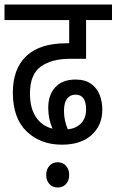

<svg xmlns="http://www.w3.org/2000/svg" viewBox="-20 -642 517 852"><path d="M255 0Q159 0 98 -59Q37 -118 37 -231Q37 -337 97 -393.5Q157 -450 275 -450H287V-553H0V-622H477V-553H362V-381H289Q209 -381 161 -346.5Q113 -312 113 -227Q113 -162 139.5 -122.5Q166 -83 213 -71Q194 -115 194 -163Q194 -221 225.5 -255Q257 -289 315 -289Q357 -289 383.5 -270.5Q410 -252 422 -221.5Q434 -191 434 -155Q434 -86 386.5 -43Q339 0 255 0ZM264 -150Q264 -107 281 -68Q318 -72 340 -95Q362 -118 362 -156Q362 -222 315 -222Q291 -222 277.5 -204Q264 -186 264 -150ZM185 134Q185 110 199 94Q213 78 236 78Q259 78 273 94Q287 110 287 134Q287 159 273 174.5Q259 190 236 190Q213 190 199 174.5Q185 159 185 134Z"/></svg>

Font: Noto Sans Devanagari Condensed
Style: Regular
Weight: 400
Width: 3
Designer: Jelle Bosma - Monotype Design Team
Foundry: Monotype Imaging Inc.
Version: Version 2.004; ttfautohint (v1.8.4.7-5d5b)